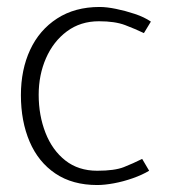

<svg xmlns="http://www.w3.org/2000/svg" viewBox="-20 -518 489 551"><path d="M388 -62Q362 -49 335.5 -38.5Q309 -28 259 -28Q205 -28 167.5 -57.5Q130 -87 110.5 -137Q91 -187 91 -246Q91 -303 112 -351Q133 -399 172 -428Q211 -457 264 -457Q310 -457 339 -446Q368 -435 393 -423L413 -456Q394 -469 367 -478Q340 -487 313 -492.5Q286 -498 266 -498Q195 -498 144 -465Q93 -432 66.5 -375Q40 -318 40 -245Q40 -170 65 -111.5Q90 -53 139 -20Q188 13 259 13Q280 13 307 8Q334 3 361 -6.5Q388 -16 408 -28Z"/></svg>

Font: Catamaran Thin
Style: Regular
Weight: 100
Designer: Pria Ravichandran
Version: Version 2.000